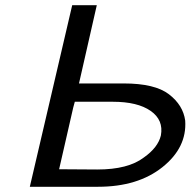

<svg xmlns="http://www.w3.org/2000/svg" viewBox="-20 -714 741 734"><path d="M94 0 256 -694H350L282 -395H453Q572 -395 626 -353.5Q680 -312 688 -253Q695 -150 601 -75Q507 0 355 0ZM206 -67Q230 -67 279 -66.5Q328 -66 352 -66Q470 -66 530 -112Q584 -150 595 -196Q606 -255 556 -290Q506 -325 411 -325H266L260 -303Z"/></svg>

Font: Coval
Style: Book Italic
Weight: 350
Foundry: Context Ltd
Version: Version 001.000